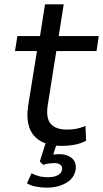

<svg xmlns="http://www.w3.org/2000/svg" viewBox="-20 -662 474 883"><path d="M265 9Q205 9 167 -13Q129 -35 115 -75.5Q101 -116 109 -173L150 -427H49L60 -496H164L187 -642H273L250 -496H434L424 -427H239L200 -181Q190 -120 213 -93Q236 -66 288 -66Q311 -66 332 -70Q353 -74 373 -83L376 -15Q353 -2 323.5 3.5Q294 9 265 9ZM195 201Q170 201 144.5 196Q119 191 104 181L125 135Q141 143 158.5 148Q176 153 202 153Q228 153 245.5 144Q263 135 266 116Q267 103 257.5 95.5Q248 88 229 88Q220 88 207 89.5Q194 91 179 96L163 81L193 -14H245L220 64L198 54Q210 51 224.5 49Q239 47 252 47Q275 47 293 54.5Q311 62 321 77.5Q331 93 328 117Q322 157 284.5 179Q247 201 195 201Z"/></svg>

Font: Nunito Sans 7pt
Style: Italic
Weight: 400
Italic angle: -9°
Designer: Vernon Adams
Foundry: Vernon Adams
Version: Version 3.101;gftools[0.9.27]